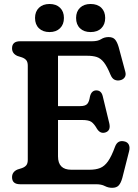

<svg xmlns="http://www.w3.org/2000/svg" viewBox="-20 -902 676 940"><path d="M39 -665.5Q39 -700 78.5 -700H431Q459 -700 475 -710.2Q491 -720.5 511.5 -720.5Q532.5 -720.5 543 -708.8Q553.5 -697 561 -671.5L593.5 -550.5Q598 -534 590.2 -523Q582.5 -512 567.5 -509Q553.5 -506 541.2 -511.5Q529 -517 521 -536Q504.5 -576.5 488.8 -596.5Q473 -616.5 454 -622.8Q435 -629 408 -629H264V-382.5H372.5Q397 -382.5 406.8 -392.8Q416.5 -403 420.5 -429.5Q427.5 -458.5 450.5 -459.5Q476 -460 483 -431L515 -298.5Q523.5 -262.5 496 -253.5Q471 -245.5 454.5 -272Q440.5 -296.5 427 -305.5Q413.5 -314.5 383 -314.5H264V-136.5Q264 -71 329 -71H418.5Q449 -71 470.2 -79.5Q491.5 -88 508.8 -112.2Q526 -136.5 543.5 -184.5Q556 -217 587.5 -210Q604 -207 610.5 -194Q617 -181 612 -161.5L579 -31.5Q572 -6 561.2 5.8Q550.5 17.5 529 17.5Q510 17.5 493.2 8.8Q476.5 0 450 0H78.5Q39 0 39 -34.5Q39 -60.5 65.5 -72L87.5 -79Q101.5 -84 108.8 -93Q116 -102 116 -119.5V-580.5Q116 -598 108.8 -607Q101.5 -616 87.5 -621L65.5 -628Q39 -639.5 39 -665.5ZM222.5 -745Q190 -745 170.8 -763.5Q151.5 -782 151.5 -814Q151.5 -845.5 170.8 -864Q190 -882.5 222.5 -882.5Q255 -882.5 274 -864Q293 -845.5 293 -814Q293 -782.5 274 -763.8Q255 -745 222.5 -745ZM423.5 -745Q391 -745 371.8 -763.5Q352.5 -782 352.5 -814Q352.5 -845.5 371.8 -864Q391 -882.5 423.5 -882.5Q457 -882.5 476 -864Q495 -845.5 495 -814Q495 -782.5 476 -763.8Q457 -745 423.5 -745Z"/></svg>

Font: Fraunces 72pt S100 SemiBold
Style: Regular
Weight: 600
Version: Version 1.000; ttfautohint (v1.8.3)